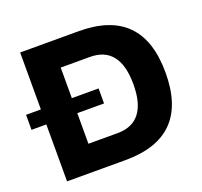

<svg xmlns="http://www.w3.org/2000/svg" viewBox="-131 -804 987 938"><g transform="rotate(-20 363.0 -335.0)"><path d="M368 -670H64V-374H-13V-296H64V0H368C588 0 698 -111 698 -335C698 -559 588 -670 368 -670ZM225 -137V-296H364V-374H225V-533H377C480 -533 531 -466 531 -335C531 -205 480 -137 377 -137Z"/></g></svg>

Font: LT Wave Text Black
Style: Regular
Weight: 900
Designer: Daniel Lyons
Version: Version 2.5 (Glyphs App)